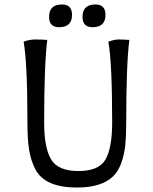

<svg xmlns="http://www.w3.org/2000/svg" viewBox="-20 -826 684 861"><path d="M546 -277Q546 -217 542 -176.5Q538 -136 524.5 -97Q511 -58 487 -35Q435 15 325 15Q184 15 140 -64Q118 -106 110.5 -154Q103 -202 103 -277Q103 -543 86 -639Q112 -649 138 -649Q164 -649 192 -647Q178 -536 178 -276Q178 -164 209 -111.5Q240 -59 332 -59Q424 -59 453.5 -111.5Q483 -164 483 -276Q483 -543 466 -639Q492 -649 512 -649Q532 -649 560 -647Q546 -536 546 -277ZM303 -759Q303 -704 245 -704Q200 -704 200 -750Q200 -806 258 -806Q303 -806 303 -759ZM453 -759Q453 -704 395 -704Q350 -704 350 -750Q350 -806 408 -806Q453 -806 453 -759Z"/></svg>

Font: Port Lligat Sans
Style: Regular
Weight: 400
Designer: Dario Muhafara, Eduardo Rodriguez Tunni
Foundry: Tipo
Version: Version 1.002